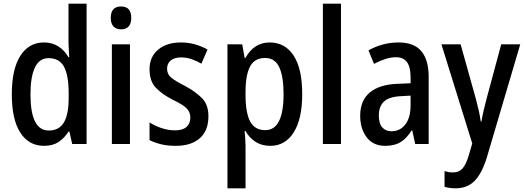

<svg xmlns="http://www.w3.org/2000/svg" viewBox="-20 -780 2841 1040"><path d="M219 10Q136 10 90 -61.5Q44 -133 44 -269Q44 -405 90 -477.5Q136 -550 218 -550Q262 -550 295.5 -529Q329 -508 351 -470H355Q354 -492 352.5 -513.5Q351 -535 351 -552V-760H449V0H371L356 -67H351Q328 -31 296.5 -10.5Q265 10 219 10ZM244 -73Q300 -73 326 -116.5Q352 -160 352 -249V-275Q352 -371 327 -418Q302 -465 243 -465Q193 -465 169 -414Q145 -363 145 -269Q145 -73 244 -73Z M636 -745Q691 -745 691 -683Q691 -652 676.5 -636.5Q662 -621 636 -621Q610 -621 595 -636.5Q580 -652 580 -683Q580 -745 636 -745ZM684 -540V0H586V-540Z M1109 -150Q1109 -72 1062 -31Q1015 10 932 10Q888 10 853 1.5Q818 -7 790 -21V-117Q817 -99 854 -86.5Q891 -74 928 -74Q970 -74 990.5 -92.5Q1011 -111 1011 -144Q1011 -172 991.5 -192.5Q972 -213 915 -240Q857 -270 823.5 -305.5Q790 -341 790 -405Q790 -472 836.5 -511Q883 -550 960 -550Q1000 -550 1035.5 -540Q1071 -530 1104 -512L1071 -435Q1046 -450 1018 -459.5Q990 -469 961 -469Q925 -469 905 -452.5Q885 -436 885 -408Q885 -379 905.5 -361Q926 -343 983 -314Q1040 -283 1074.5 -248Q1109 -213 1109 -150Z M1441 -550Q1524 -550 1570.5 -479Q1617 -408 1617 -270Q1617 -136 1571 -63Q1525 10 1444 10Q1398 10 1364.5 -11.5Q1331 -33 1310 -70H1305Q1307 -48 1308.5 -27Q1310 -6 1310 10V240H1212V-540H1292L1305 -467H1310Q1356 -550 1441 -550ZM1416 -466Q1361 -466 1336 -422.5Q1311 -379 1310 -286V-266Q1310 -169 1335 -122Q1360 -75 1417 -75Q1467 -75 1491.5 -124.5Q1516 -174 1516 -270Q1516 -366 1492.5 -416Q1469 -466 1416 -466Z M1827 0H1729V-760H1827Z M2139 -550Q2223 -550 2262.5 -502.5Q2302 -455 2302 -363V0H2229L2213 -74H2210Q2184 -32 2151 -11Q2118 10 2067 10Q2001 10 1966 -36.5Q1931 -83 1931 -153Q1931 -235 1982.5 -278.5Q2034 -322 2132 -326L2204 -329V-360Q2204 -417 2184.5 -443.5Q2165 -470 2125 -470Q2097 -470 2067.5 -460.5Q2038 -451 2006 -434L1976 -507Q2011 -527 2052 -538.5Q2093 -550 2139 -550ZM2151 -259Q2088 -256 2060 -230Q2032 -204 2032 -155Q2032 -111 2050.5 -90Q2069 -69 2101 -69Q2147 -69 2175.5 -106Q2204 -143 2204 -210V-262Z M2371 -540H2475L2558 -243Q2566 -213 2573 -182.5Q2580 -152 2584 -122H2588Q2592 -148 2599 -178.5Q2606 -209 2615 -243L2695 -540H2798L2617 73Q2591 158 2551.5 199Q2512 240 2448 240Q2431 240 2416.5 238Q2402 236 2388 232V147Q2398 150 2409.5 152Q2421 154 2433 154Q2467 154 2486.5 131Q2506 108 2521 55L2538 -3Z"/></svg>

Font: Noto Sans Myanmar Condensed Medium
Style: Regular
Weight: 500
Width: 3
Designer: Monotype Design Team
Foundry: Monotype Imaging Inc.
Version: Version 2.107; ttfautohint (v1.8.4.7-5d5b)